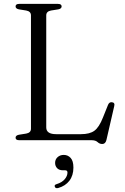

<svg xmlns="http://www.w3.org/2000/svg" viewBox="-20 -720 640 986"><path d="M279.5 -672 242 -666Q217.5 -661.5 217.5 -641V-65.5Q217.5 -31 268.5 -31H396Q441 -31 465 -48.8Q489 -66.5 508.5 -116L535 -182Q541.5 -197 555 -195Q571.5 -193 566.5 -174.5L526.5 -1Q521.5 19.5 505 19.5Q491.5 19.5 481.2 9.8Q471 0 450 0H78.5Q60 0 60 -13Q60 -24.5 77 -28L114.5 -34Q139 -38.5 139 -59V-641Q139 -661.5 114.5 -666L77 -672Q60 -675.5 60 -687Q60 -700 78.5 -700H277.5Q296.5 -700 296.5 -687Q296.5 -675.5 279.5 -672ZM303.5 154.5Q283.5 154.5 273.2 143.5Q263 132.5 263 116.5Q263 98.5 275.8 87Q288.5 75.5 307.5 75.5Q328.5 75.5 342.8 91Q357 106.5 357 140.5Q357 181 336.5 208Q316 235 279 245.5Q265 249 261.5 239Q257.5 229 271 225.5Q298.5 217 312.5 200.2Q326.5 183.5 326.5 166Q326.5 154.5 314.5 154.5Z"/></svg>

Font: Fraunces 9pt Light
Style: Regular
Weight: 300
Version: Version 1.000;[0bf87f6ff]